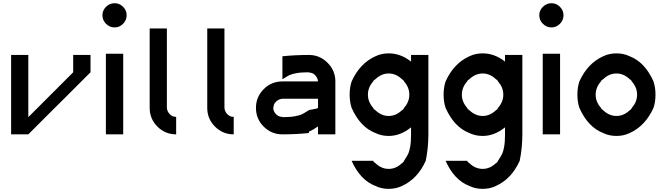

<svg xmlns="http://www.w3.org/2000/svg" viewBox="-20 -846 4186 1209"><path d="M325 -166.7Q192.5 -33.3 158.3 0H50V-500H158.3V-108.3L440.8 -390.8V-500H550V-390.8Q515 -356.7 383.3 -224.2Z M625 -750Q625 -780.8 647.9 -803.3Q670.8 -825.8 701.7 -825.8Q732.5 -825.8 755 -803.3Q777.5 -780.8 777.5 -750Q777.5 -719.2 755 -696.2Q732.5 -673.3 701.7 -673.3Q670.8 -673.3 647.9 -695.8Q625 -718.3 625 -750ZM755.8 -507.5V0H646.7V-507.5Z M1030.8 -166.7Q1032.5 -144.2 1048.8 -127.1Q1065 -110 1089.2 -110V0Q1020 0 971.3 -48.8Q922.5 -97.5 922.5 -166.7V-666.7H1030.8Z M1393.3 -166.7Q1395 -144.2 1411.2 -127.1Q1427.5 -110 1451.7 -110V0Q1382.5 0 1333.8 -48.8Q1285 -97.5 1285 -166.7V-666.7H1393.3Z M1982.5 -50Q1955 -30 1925 -16.7V-8.3Q1843.3 0 1758.3 0Q1689.2 0 1640.4 -48.8Q1591.7 -97.5 1591.7 -166.7Q1591.7 -235.8 1640.4 -284.6Q1689.2 -333.3 1758.3 -333.3H1982.5Q1980.8 -355 1965 -372.1Q1949.2 -389.2 1925 -389.2V-390.8Q1876.7 -390.8 1847.1 -385.4Q1817.5 -380 1803.3 -373.3Q1789.2 -366.7 1758.3 -346.7V-491.7Q1840 -500 1925 -500Q1993.3 -500 2042.5 -450.8Q2091.7 -401.7 2091.7 -333.3V0H1982.5ZM1925 -152.5Q1928.3 -154.2 1954.2 -158.3Q1980 -162.5 1982.5 -166.7V-224.2H1758.3Q1735.8 -222.5 1718.8 -206.7Q1701.7 -190.8 1701.7 -166.7H1700Q1701.7 -144.2 1717.9 -127.1Q1734.2 -110 1758.3 -110V-108.3Q1806.7 -108.3 1836.2 -113.8Q1865.8 -119.2 1880 -125.8Q1894.2 -132.5 1925 -152.5Z M2568.3 -44.2Q2501.7 10 2427.5 10Q2381.7 10 2344.2 -8.3Q2248.3 -45 2194.2 -166.7Q2181.7 -204.2 2181.7 -250Q2181.7 -295.8 2194.2 -333.3Q2245.8 -447.5 2344.2 -491.7Q2381.7 -510 2427.5 -510Q2502.5 -510 2568.3 -458.3V-500H2677.5V0Q2677.5 85 2660.8 166.7Q2609.2 280.8 2510.8 325Q2473.3 343.3 2427.5 343.3Q2381.7 343.3 2344.2 325Q2248.3 288.3 2194.2 166.7H2330Q2333.3 175.8 2344.2 181.7Q2381.7 217.5 2427.5 217.5Q2473.3 217.5 2510.8 181.7Q2520.8 176.7 2524.2 166.7Q2544.2 135.8 2550.8 121.7Q2557.5 107.5 2562.9 77.9Q2568.3 48.3 2568.3 0ZM2510.8 -151.7Q2520.8 -156.7 2524.2 -166.7Q2557.5 -204.2 2557.5 -250Q2557.5 -295.8 2524.2 -333.3Q2520.8 -342.5 2510.8 -347.5Q2473.3 -383.3 2427.5 -383.3Q2381.7 -383.3 2344.2 -347.5Q2332.5 -341.7 2330 -333.3Q2296.7 -295.8 2296.7 -250Q2296.7 -204.2 2330 -166.7Q2333.3 -157.5 2344.2 -151.7Q2381.7 -115.8 2427.5 -115.8Q2473.3 -115.8 2510.8 -151.7Z M3160 -44.2Q3093.3 10 3019.2 10Q2973.3 10 2935.8 -8.3Q2840 -45 2785.8 -166.7Q2773.3 -204.2 2773.3 -250Q2773.3 -295.8 2785.8 -333.3Q2837.5 -447.5 2935.8 -491.7Q2973.3 -510 3019.2 -510Q3094.2 -510 3160 -458.3V-500H3269.2V0Q3269.2 85 3252.5 166.7Q3200.8 280.8 3102.5 325Q3065 343.3 3019.2 343.3Q2973.3 343.3 2935.8 325Q2840 288.3 2785.8 166.7H2921.7Q2925 175.8 2935.8 181.7Q2973.3 217.5 3019.2 217.5Q3065 217.5 3102.5 181.7Q3112.5 176.7 3115.8 166.7Q3135.8 135.8 3142.5 121.7Q3149.2 107.5 3154.6 77.9Q3160 48.3 3160 0ZM3102.5 -151.7Q3112.5 -156.7 3115.8 -166.7Q3149.2 -204.2 3149.2 -250Q3149.2 -295.8 3115.8 -333.3Q3112.5 -342.5 3102.5 -347.5Q3065 -383.3 3019.2 -383.3Q2973.3 -383.3 2935.8 -347.5Q2924.2 -341.7 2921.7 -333.3Q2888.3 -295.8 2888.3 -250Q2888.3 -204.2 2921.7 -166.7Q2925 -157.5 2935.8 -151.7Q2973.3 -115.8 3019.2 -115.8Q3065 -115.8 3102.5 -151.7Z M3375.8 -750Q3375.8 -780.8 3398.8 -803.3Q3421.7 -825.8 3452.5 -825.8Q3483.3 -825.8 3505.8 -803.3Q3528.3 -780.8 3528.3 -750Q3528.3 -719.2 3505.8 -696.2Q3483.3 -673.3 3452.5 -673.3Q3421.7 -673.3 3398.8 -695.8Q3375.8 -718.3 3375.8 -750ZM3506.7 -507.5V0H3397.5V-507.5Z M3945 -8.3Q3907.5 10 3861.7 10Q3815.8 10 3778.3 -8.3Q3682.5 -45 3628.3 -166.7Q3615.8 -204.2 3615.8 -250Q3615.8 -295.8 3628.3 -333.3Q3680 -447.5 3778.3 -491.7Q3815.8 -510 3861.7 -510Q3907.5 -510 3945 -491.7Q4040.8 -455 4095 -333.3Q4107.5 -295.8 4107.5 -250Q4107.5 -204.2 4095 -166.7Q4043.3 -52.5 3945 -8.3ZM3945 -151.7Q3955 -156.7 3958.3 -166.7Q3991.7 -204.2 3991.7 -250Q3991.7 -295.8 3958.3 -333.3Q3955 -342.5 3945 -347.5Q3907.5 -383.3 3861.7 -383.3Q3815.8 -383.3 3778.3 -347.5Q3766.7 -341.7 3764.2 -333.3Q3730.8 -295.8 3730.8 -250Q3730.8 -204.2 3764.2 -166.7Q3767.5 -157.5 3778.3 -151.7Q3815.8 -115.8 3861.7 -115.8Q3907.5 -115.8 3945 -151.7Z"/></svg>

Font: 0xA000
Style: Bold
Weight: 700
Version: Version 0.1